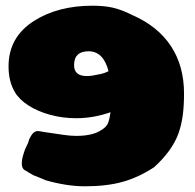

<svg xmlns="http://www.w3.org/2000/svg" viewBox="-20 -623 686 674"><path d="M278 31Q215 31 141 10L110 -3Q97 -7 90 -12Q78 -19 78 -19Q76 -21 70 -24Q54 -31 57 -56Q57 -68 68 -99Q80 -122 82 -133Q89 -148 95 -154.5Q101 -161 110 -163Q116 -163 121.5 -162Q127 -161 132 -160Q179 -153 203.5 -149.5Q228 -146 247 -146Q301 -146 330 -163Q354 -176 359.5 -191.5Q365 -207 368 -229Q308 -208 247 -208Q200 -208 156 -220Q112 -232 79.5 -253Q47 -274 32 -300Q10 -337 10 -390Q10 -493 100 -550Q184 -603 305 -603Q346 -603 376.5 -596Q407 -589 447 -569Q535 -530 580.5 -460.5Q626 -391 626 -295Q626 -251 621.5 -218Q617 -185 607 -156Q585 -94 521 -36Q466 0 410 15.5Q354 31 278 31ZM285 -356Q295 -356 307 -358Q319 -360 337 -364Q349 -367 361 -373Q343 -443 291 -443Q240 -443 240 -394Q240 -356 285 -356Z"/></svg>

Font: Sigmar
Style: Regular
Weight: 400
Designer: Vernon Adams
Foundry: Vernon Adams
Version: Version 1.000; ttfautohint (v1.8.4.7-5d5b);gftools[0.9.24]